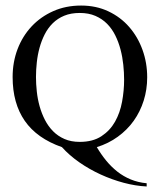

<svg xmlns="http://www.w3.org/2000/svg" viewBox="-20 -530 584 698"><path d="M515.1 -249Q515.1 -204.6 502.4 -164.3Q489.7 -124 466.1 -90.8Q442.4 -57.6 408.4 -33Q374.5 -8.3 332 4.9Q347.2 30.8 365.7 53.5Q384.3 76.2 406.5 93.8Q428.7 111.3 455.3 122.3Q481.9 133.3 513.2 136.2V147.9Q472.7 146 429.7 134.5Q386.7 123 345.7 104.2Q304.7 85.4 268.3 60.1Q231.9 34.7 205.1 4.9Q114.3 -26.9 70.1 -90.6Q25.9 -154.3 25.9 -250Q25.9 -304.2 43.9 -351.6Q62 -398.9 95 -434.1Q127.9 -469.2 173.6 -489.5Q219.2 -509.8 274.9 -509.8Q329.6 -509.8 374 -488.8Q418.5 -467.8 449.7 -431.9Q481 -396 498 -348.9Q515.1 -301.8 515.1 -249ZM431.2 -240.2Q431.2 -266.6 428.2 -294.7Q425.3 -322.8 418.2 -349.9Q411.1 -377 399.2 -401.1Q387.2 -425.3 369.4 -443.4Q351.6 -461.4 326.9 -472.2Q302.2 -482.9 270 -482.9Q237.8 -482.9 213.6 -472.9Q189.5 -462.9 171.9 -445.6Q154.3 -428.2 142.6 -405.3Q130.9 -382.3 123.8 -356.4Q116.7 -330.6 113.8 -303.2Q110.8 -275.9 110.8 -250Q110.8 -224.6 113.8 -197.3Q116.7 -169.9 124 -143.8Q131.3 -117.7 143.3 -94.2Q155.3 -70.8 172.9 -53Q190.4 -35.2 214.4 -24.7Q238.3 -14.2 270 -14.2Q317.4 -14.2 348.6 -34.7Q379.9 -55.2 398.2 -87.6Q416.5 -120.1 423.8 -160.4Q431.2 -200.7 431.2 -240.2Z"/></svg>

Font: Scheherazade
Style: Regular
Weight: 400
Designer: SIL International
Foundry: SIL International
Version: Version 2.100 (build 932/914)